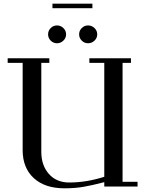

<svg xmlns="http://www.w3.org/2000/svg" viewBox="-20 -1021 793 1051"><path d="M22 -676.8V-702.1H250V-676.8H206.1V-189.9Q206.1 -115.7 247.6 -68.8Q289.1 -22 358.9 -22Q452.1 -22 550.8 -53.2V-676.8H469.2V-702.1H696.8V-676.8H650.9V-25.9H732.9V0H550.8V-23.9Q483.9 -6.3 437 1.7Q390.1 9.8 333 9.8Q225.6 9.8 164.8 -46.1Q104 -102.1 104 -199.2V-676.8ZM257.6 -798.6Q243.2 -813 243.2 -833Q243.2 -853 257.6 -867.4Q272 -881.8 292 -881.8Q312 -881.8 326.9 -867.4Q341.8 -853 341.8 -833Q341.8 -813 326.9 -798.6Q312 -784.2 292 -784.2Q272 -784.2 257.6 -798.6ZM267.1 -976.1V-1001H485.8V-976.1ZM461.9 -881.8Q482.4 -881.8 497.3 -867.4Q512.2 -853 512.2 -833Q512.2 -813 497.3 -798.6Q482.4 -784.2 461.9 -784.2Q441.9 -784.2 427.5 -798.6Q413.1 -813 413.1 -833Q413.1 -853 427.5 -867.4Q441.9 -881.8 461.9 -881.8Z"/></svg>

Font: Dehuti Alt
Style: Bold
Weight: 700
Version: Version 1.2